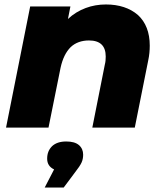

<svg xmlns="http://www.w3.org/2000/svg" viewBox="-20 -571 736 859"><path d="M454 -551C513 -551 561 -535 597 -504C632 -472 650 -426 650 -367C650 -345 648 -323 643 -300L583 0H393L449 -282C452 -293 453 -305 453 -318C453 -366 428 -390 378 -390C345 -390 317 -380 296 -360C275 -339 260 -309 251 -268L197 0H7L115 -542H295L284 -486C307 -508 334 -524 363 -535C392 -546 423 -551 454 -551ZM276 62C301 62 320 67 333 78C346 89 352 104 352 121C352 133 350 145 345 156C340 167 330 182 315 201L265 268H180L222 187C201 177 191 161 191 139C191 116 198 98 213 83C228 69 249 62 276 62Z"/></svg>

Font: My Font
Style: Italic
Weight: 500
Designer: Julieta Ulanovsky
Foundry: Julieta Ulanovsky
Version: ""